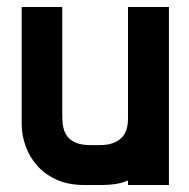

<svg xmlns="http://www.w3.org/2000/svg" viewBox="-20 -529 540 549"><path d="M263 -114Q288 -114 303.5 -120Q319 -126 328.5 -136Q338 -146 342 -160Q346 -174 346 -190V-509H463V0H346V-13Q330 -6 311.5 -3Q293 0 272 0H221Q176 0 142.5 -15Q109 -30 87 -54.5Q65 -79 53.5 -110.5Q42 -142 42 -174V-509H158V-198Q158 -180 161 -165Q164 -150 173 -138.5Q182 -127 198 -120.5Q214 -114 241 -114Z"/></svg>

Font: Do Hyeon
Style: Regular
Weight: 400
Version: Version 1.001